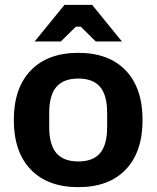

<svg xmlns="http://www.w3.org/2000/svg" viewBox="-20 -762 646 792"><path d="M37 -267Q37 -399 107 -471.5Q177 -544 303 -544Q429 -544 498.5 -471.5Q568 -399 568 -267Q568 -135 498.5 -62.5Q429 10 303 10Q177 10 107 -62.5Q37 -135 37 -267ZM303 -96Q364 -96 393 -130.5Q422 -165 422 -238V-296Q422 -369 393 -403.5Q364 -438 303 -438Q242 -438 212.5 -403.5Q183 -369 183 -296V-238Q183 -165 212.5 -130.5Q242 -96 303 -96ZM246 -742H360L483 -591H375L313 -652H293L231 -591H123Z"/></svg>

Font: Mozilla Text BETA
Style: Bold
Weight: 700
Designer: Studio DRAMA
Foundry: Studio DRAMA
Version: Version 0.100